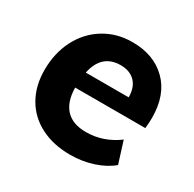

<svg xmlns="http://www.w3.org/2000/svg" viewBox="-122 -649 795 787"><g transform="rotate(30 275.0 -256.0)"><path d="M516 -291Q516 -267 513 -241H181Q182 -174 214.5 -139.5Q247 -105 310 -105Q391 -105 460 -156L492 -54Q458 -25 407 -8.5Q356 8 300 8Q221 8 161 -22.5Q101 -53 68.5 -109.5Q36 -166 36 -241Q36 -322 69 -385.5Q102 -449 160.5 -484.5Q219 -520 292 -520Q394 -520 455 -459.5Q516 -399 516 -291ZM188 -316H391Q391 -363 366 -388.5Q341 -414 298 -414Q208 -414 188 -316Z"/></g></svg>

Font: Muli ExtraBold
Style: Italic
Weight: 800
Italic angle: -4.541°
Designer: Vernon Adams
Foundry: Vernon Adams
Version: Version 2.000